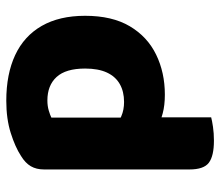

<svg xmlns="http://www.w3.org/2000/svg" viewBox="-66 -636 717 626"><g transform="rotate(90 293.0 -322.5)"><path d="M363 -131V-421H532V-107Q532 -82 521.5 -64Q511 -46 488 -32Q459 -13 413 1.5Q367 16 308 16Q221 16 159 -13Q97 -42 64 -99.5Q31 -157 31 -241Q31 -329 65 -386.5Q99 -444 157.5 -472.5Q216 -501 288 -501Q323 -501 349 -494Q375 -487 392 -478V-340Q379 -350 358.5 -359Q338 -368 312 -368Q278 -368 253.5 -354Q229 -340 216 -312Q203 -284 203 -241Q203 -178 230.5 -148Q258 -118 307 -118Q325 -118 340 -122.5Q355 -127 363 -131ZM532 -389H362V-652Q373 -655 393.5 -658Q414 -661 438 -661Q488 -661 510 -644.5Q532 -628 532 -581Z"/></g></svg>

Font: Baloo Bhaijaan 2 ExtraBold
Style: Regular
Weight: 800
Designer: Sanskriti Dholi, Noopur Datye and Ek Type
Foundry: Ek Type
Version: Version 1.701